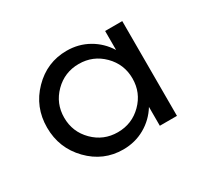

<svg xmlns="http://www.w3.org/2000/svg" viewBox="-78 -863 560 526"><g transform="rotate(-30 201.5 -600.0)"><path d="M352.1 -750V-450.2H297.9V-509.8Q278.8 -479 247.8 -461.4Q216.8 -443.8 179.2 -443.8Q116.7 -443.8 72.3 -489.5Q27.8 -535.2 27.8 -600.1Q27.8 -665 72.3 -710.4Q116.7 -755.9 179.2 -755.9Q216.8 -755.9 247.8 -738.3Q278.8 -720.7 297.9 -689.9V-750ZM113.5 -523.7Q145 -492.2 189.9 -492.2Q234.9 -492.2 266.4 -523.7Q297.9 -555.2 297.9 -600.1Q297.9 -645 266.4 -676.5Q234.9 -708 189.9 -708Q145 -708 113.5 -676.5Q82 -645 82 -600.1Q82 -555.2 113.5 -523.7Z"/></g></svg>

Font: Oakes Grotesk Medium
Style: Regular
Weight: 500
Designer: Samuel Oakes
Foundry: Samuel Oakes
Version: Version 1.000;PS 001.000;hotconv 1.0.88;makeotf.lib2.5.64775